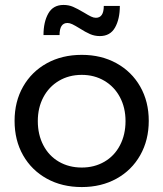

<svg xmlns="http://www.w3.org/2000/svg" viewBox="-20 -754 661 777"><path d="M582 -265Q582 -187 547.5 -126Q513 -65 451.5 -31Q390 3 311 3Q231 3 169.5 -31Q108 -65 73.5 -125.5Q39 -186 39 -265Q39 -343 73.5 -403.5Q108 -464 169.5 -498Q231 -532 311 -532Q390 -532 451.5 -498Q513 -464 547.5 -403.5Q582 -343 582 -265ZM133 -264Q133 -209 155.5 -166Q178 -123 218.5 -99.5Q259 -76 311 -76Q362 -76 402.5 -99.5Q443 -123 465.5 -166Q488 -209 488 -264Q488 -318 465.5 -360.5Q443 -403 402.5 -427Q362 -451 311 -451Q259 -451 218.5 -427Q178 -403 155.5 -360.5Q133 -318 133 -264ZM384 -608Q363 -608 344.5 -616Q326 -624 301 -640Q283 -651 272.5 -656Q262 -661 253 -661Q221 -661 221 -612H156Q156 -665 175.5 -699.5Q195 -734 237 -734Q258 -734 275.5 -726.5Q293 -719 320 -703Q338 -692 348.5 -687Q359 -682 368 -682Q400 -682 400 -730H465Q465 -677 445.5 -642.5Q426 -608 384 -608Z"/></svg>

Font: Gontserrat
Style: Regular
Weight: 400
Designer: Julieta Ulanovsky
Foundry: Julieta Ulanovsky
Version: Version 6.001